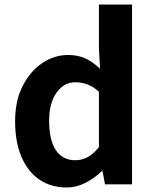

<svg xmlns="http://www.w3.org/2000/svg" viewBox="-20 -818 684 852"><path d="M47 -280Q47 -372 81 -437Q114 -502 167.5 -538Q221 -574 282 -574Q326 -574 358.5 -559Q391 -544 424 -513L419 -601V-798H566V0H446L435 -58H431Q398 -26 358 -6Q318 14 276 14Q207 14 155.5 -20.5Q104 -55 75.5 -121.5Q47 -188 47 -280ZM419 -165V-411Q374 -453 314 -453Q264 -453 231 -407Q198 -361 198 -282Q198 -196 228 -151.5Q258 -107 314 -107Q344 -107 369.5 -121Q395 -135 419 -165Z"/></svg>

Font: Merged Yaku Han JP
Style: Bold
Weight: 700
Designer: Ryoko NISHIZUKA 西塚涼子 (kana, bopomofo & ideographs); Paul D. Hunt (Latin, Greek & Cyrillic); Sandoll Communications 산돌커뮤니
Foundry: Adobe
Version: Version 2.004